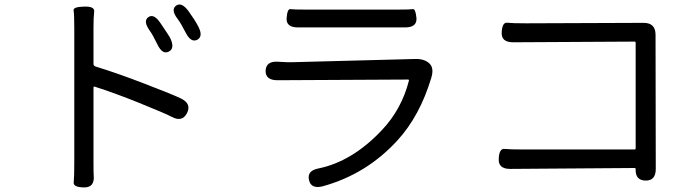

<svg xmlns="http://www.w3.org/2000/svg" viewBox="-20 -782 3040 840"><path d="M347 38Q300 37 302.5 16Q305 -5 305 -75V-657Q305 -720 302 -736Q299 -752 347 -753Q395 -755 392 -731Q389 -707 389 -657V-503Q389 -494 398 -491Q493 -462 612 -416Q740 -367 772 -351Q819 -328 798 -287Q777 -246 731 -271Q705 -285 586 -333Q482 -375 394 -403Q389 -404 389 -399V-75Q389 -21 390 -15Q395 39 347 38ZM718 -556Q690 -542 668 -589Q647 -632 635 -648Q605 -690 629 -707Q653 -724 682 -681Q718 -628 724 -617Q747 -570 718 -556ZM843 -608Q815 -594 792 -640Q771 -681 758 -698Q726 -739 750 -757Q774 -775 805 -733Q833 -694 846 -669Q871 -623 843 -608Z M1392 33Q1341 46 1332 6Q1322 -35 1373 -45Q1521 -75 1651 -213Q1737 -304 1769 -429Q1770 -434 1765 -434L1194 -431Q1141 -431 1142 -473Q1144 -515 1196 -512L1214 -511Q1239 -509 1264 -510L1797 -524Q1836 -525 1858 -505Q1880 -485 1867 -442Q1817 -275 1719 -168Q1584 -20 1392 33ZM1284 -662Q1231 -662 1234 -703Q1237 -744 1250.5 -742Q1264 -740 1321 -740H1714Q1775 -740 1786.5 -742Q1798 -744 1802 -703Q1805 -662 1752 -662Z M2804 8Q2759 7 2761 -42Q2761 -47 2756 -47L2212 -43Q2159 -43 2162 -88Q2164 -133 2187.5 -130.5Q2211 -128 2270 -128H2756Q2761 -128 2761 -133V-595Q2761 -600 2756 -600L2225 -597Q2172 -597 2175 -641Q2177 -685 2199.5 -682.5Q2222 -680 2281 -680L2796 -682Q2848 -682 2848 -630L2849 -43Q2849 9 2804 8Z"/></svg>

Font: Resource Han Rounded HK
Style: Regular
Weight: 400
Designer: Cyano Hao (round all glyphs); Ryoko NISHIZUKA  (kana, bopomofo & ideographs); Paul D. Hunt (Latin, Greek & Cyrillic); Sa
Foundry: Cyano Hao
Version: 0.990